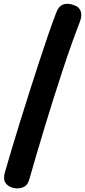

<svg xmlns="http://www.w3.org/2000/svg" viewBox="-20 -870 460 1038"><path d="M283 -799Q296 -836 321 -845.5Q346 -855 380 -842Q407 -834 416 -810Q425 -786 411 -750Q393 -704 369.5 -638.5Q346 -573 320.5 -495.5Q295 -418 269 -336Q243 -254 219 -174.5Q195 -95 174.5 -25Q154 45 139 98Q130 133 103 143Q76 153 49 145Q22 138 9 117.5Q-4 97 7 60Q21 10 42 -59.5Q63 -129 87.5 -208.5Q112 -288 138.5 -371Q165 -454 191 -533.5Q217 -613 240.5 -681.5Q264 -750 283 -799Z"/></svg>

Font: Playpen Sans
Style: Bold
Weight: 700
Designer: Laura Meseguer, Veronika Burian, José Scaglione
Foundry: TypeTogether
Version: Version 1.001